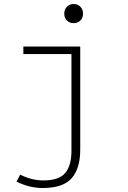

<svg xmlns="http://www.w3.org/2000/svg" viewBox="-20 -713 640 962"><path d="M194 229Q127 229 63 197L81 162Q139 191 197 191Q276 191 307 153.5Q338 116 338 43V-442H97V-480H382V37Q382 131 339 180Q296 229 194 229ZM302 -645Q302 -666 315.5 -679.5Q329 -693 349 -693Q369 -693 382.5 -679.5Q396 -666 396 -645Q396 -623 382.5 -610Q369 -597 349 -597Q329 -597 315.5 -610Q302 -623 302 -645Z"/></svg>

Font: TypoPRO Source Code Pro
Style: Regular
Weight: 300
Monospace: yes
Designer: Paul D. Hunt, Teo Tuominen
Foundry: Adobe Systems Incorporated
Version: Version 2.010;PS 1.0;hotconv 1.0.84;makeotf.lib2.5.63406